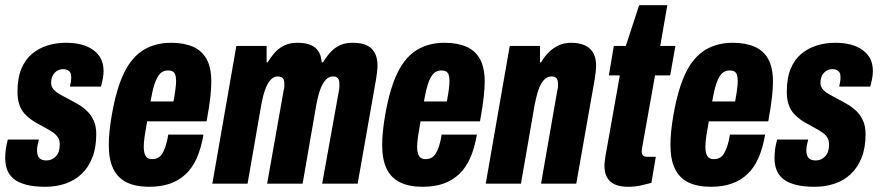

<svg xmlns="http://www.w3.org/2000/svg" viewBox="-25 -704 3373 736"><path d="M149 12Q105 12 75 4Q45 -4 27.5 -18.5Q10 -33 2.5 -53Q-5 -73 -5 -98Q-5 -114 -3 -130.5Q-1 -147 5 -169H124Q120 -154 118.5 -145Q117 -136 117 -126Q117 -116 120.5 -107Q124 -98 132 -93.5Q140 -89 153 -89Q164 -89 173 -93Q182 -97 189.5 -105Q197 -113 200.5 -124Q204 -135 204 -151Q204 -166 197.5 -176.5Q191 -187 180 -195Q169 -203 155 -210.5Q141 -218 127 -226Q111 -234 96 -244.5Q81 -255 68.5 -269Q56 -283 49 -303.5Q42 -324 42 -352Q42 -404 56.5 -439.5Q71 -475 97 -497Q123 -519 156.5 -529.5Q190 -540 228 -540Q261 -540 287.5 -533Q314 -526 333.5 -511.5Q353 -497 362.5 -477.5Q372 -458 372 -431Q372 -418 369 -402Q366 -386 362 -372H243Q247 -391 247.5 -397.5Q248 -404 248 -408Q248 -419 244.5 -425.5Q241 -432 234 -435.5Q227 -439 217 -439Q208 -439 199.5 -435.5Q191 -432 184.5 -425Q178 -418 174.5 -408.5Q171 -399 171 -387Q171 -371 181.5 -360Q192 -349 208 -340.5Q224 -332 242 -322Q260 -313 278 -302Q296 -291 310.5 -276.5Q325 -262 334.5 -241Q344 -220 344 -190Q344 -138 329 -100Q314 -62 287.5 -37Q261 -12 225.5 0Q190 12 149 12Z M547 12Q496 12 461.5 -4.5Q427 -21 409.5 -56.5Q392 -92 392 -148Q392 -173 395 -202.5Q398 -232 404 -266Q422 -367 451.5 -426.5Q481 -486 526 -513Q571 -540 631 -540Q680 -540 714.5 -525Q749 -510 767 -477.5Q785 -445 785 -391Q785 -367 781.5 -333.5Q778 -300 767 -239H539Q533 -206 529.5 -182Q526 -158 526 -140Q526 -125 529.5 -114.5Q533 -104 540 -99Q547 -94 558 -94Q571 -94 580.5 -99Q590 -104 597 -115Q604 -126 610 -144Q616 -162 620 -188H755Q746 -136 729.5 -98.5Q713 -61 687 -36.5Q661 -12 626.5 0Q592 12 547 12ZM552 -315H640Q645 -342 647.5 -361.5Q650 -381 650 -394Q650 -408 647 -417Q644 -426 637 -430Q630 -434 619 -434Q600 -434 588 -421Q576 -408 567.5 -382Q559 -356 552 -315Z M789 0 881 -528H997V-465H1001Q1017 -491 1033.5 -507.5Q1050 -524 1070 -532Q1090 -540 1114 -540Q1161 -540 1183.5 -521Q1206 -502 1208 -465H1213Q1229 -491 1245.5 -507.5Q1262 -524 1281.5 -532Q1301 -540 1326 -540Q1377 -540 1399.5 -517.5Q1422 -495 1422 -453Q1422 -442 1420.5 -429.5Q1419 -417 1417 -403L1346 0H1210L1275 -361Q1276 -367 1276 -372Q1276 -377 1276 -382Q1276 -391 1274 -397.5Q1272 -404 1266.5 -407.5Q1261 -411 1252 -411Q1235 -411 1223 -397.5Q1211 -384 1202.5 -360.5Q1194 -337 1188 -305L1135 0H999L1063 -361Q1065 -367 1065 -372Q1065 -377 1065 -382Q1065 -391 1063 -397.5Q1061 -404 1055 -407.5Q1049 -411 1040 -411Q1024 -411 1012 -397.5Q1000 -384 991.5 -360.5Q983 -337 977 -305L924 0Z M1595 12Q1544 12 1509.5 -4.5Q1475 -21 1457.5 -56.5Q1440 -92 1440 -148Q1440 -173 1443 -202.5Q1446 -232 1452 -266Q1470 -367 1499.5 -426.5Q1529 -486 1574 -513Q1619 -540 1679 -540Q1728 -540 1762.5 -525Q1797 -510 1815 -477.5Q1833 -445 1833 -391Q1833 -367 1829.5 -333.5Q1826 -300 1815 -239H1587Q1581 -206 1577.5 -182Q1574 -158 1574 -140Q1574 -125 1577.5 -114.5Q1581 -104 1588 -99Q1595 -94 1606 -94Q1619 -94 1628.5 -99Q1638 -104 1645 -115Q1652 -126 1658 -144Q1664 -162 1668 -188H1803Q1794 -136 1777.5 -98.5Q1761 -61 1735 -36.5Q1709 -12 1674.5 0Q1640 12 1595 12ZM1600 -315H1688Q1693 -342 1695.5 -361.5Q1698 -381 1698 -394Q1698 -408 1695 -417Q1692 -426 1685 -430Q1678 -434 1667 -434Q1648 -434 1636 -421Q1624 -408 1615.5 -382Q1607 -356 1600 -315Z M1837 0 1929 -528H2045V-465H2049Q2064 -490 2081 -506Q2098 -522 2118.5 -531Q2139 -540 2163 -540Q2197 -540 2218.5 -529.5Q2240 -519 2250 -499.5Q2260 -480 2260 -453Q2260 -441 2258.5 -429Q2257 -417 2255 -402L2184 0H2049L2112 -361Q2114 -367 2114 -371.5Q2114 -376 2114 -381Q2114 -391 2112 -397.5Q2110 -404 2104.5 -407.5Q2099 -411 2090 -411Q2077 -411 2067 -403.5Q2057 -396 2049 -382Q2041 -368 2035.5 -348.5Q2030 -329 2025 -305L1972 0Z M2383 12Q2352 12 2332 3Q2312 -6 2302 -24Q2292 -42 2292 -70Q2292 -78 2293.5 -87Q2295 -96 2296 -106L2351 -415H2309L2328 -528H2374L2425 -684H2533L2506 -528H2564L2544 -415H2486L2437 -141Q2436 -136 2435.5 -131Q2435 -126 2435 -123Q2435 -113 2440 -108Q2445 -103 2456 -103H2489L2472 -3Q2455 1 2439.5 5Q2424 9 2410 10.5Q2396 12 2383 12Z M2700 12Q2649 12 2614.5 -4.5Q2580 -21 2562.5 -56.5Q2545 -92 2545 -148Q2545 -173 2548 -202.5Q2551 -232 2557 -266Q2575 -367 2604.5 -426.5Q2634 -486 2679 -513Q2724 -540 2784 -540Q2833 -540 2867.5 -525Q2902 -510 2920 -477.5Q2938 -445 2938 -391Q2938 -367 2934.5 -333.5Q2931 -300 2920 -239H2692Q2686 -206 2682.5 -182Q2679 -158 2679 -140Q2679 -125 2682.5 -114.5Q2686 -104 2693 -99Q2700 -94 2711 -94Q2724 -94 2733.5 -99Q2743 -104 2750 -115Q2757 -126 2763 -144Q2769 -162 2773 -188H2908Q2899 -136 2882.5 -98.5Q2866 -61 2840 -36.5Q2814 -12 2779.5 0Q2745 12 2700 12ZM2705 -315H2793Q2798 -342 2800.5 -361.5Q2803 -381 2803 -394Q2803 -408 2800 -417Q2797 -426 2790 -430Q2783 -434 2772 -434Q2753 -434 2741 -421Q2729 -408 2720.5 -382Q2712 -356 2705 -315Z M3098 12Q3054 12 3024 4Q2994 -4 2976.5 -18.5Q2959 -33 2951.5 -53Q2944 -73 2944 -98Q2944 -114 2946 -130.5Q2948 -147 2954 -169H3073Q3069 -154 3067.5 -145Q3066 -136 3066 -126Q3066 -116 3069.5 -107Q3073 -98 3081 -93.5Q3089 -89 3102 -89Q3113 -89 3122 -93Q3131 -97 3138.5 -105Q3146 -113 3149.5 -124Q3153 -135 3153 -151Q3153 -166 3146.5 -176.5Q3140 -187 3129 -195Q3118 -203 3104 -210.5Q3090 -218 3076 -226Q3060 -234 3045 -244.5Q3030 -255 3017.5 -269Q3005 -283 2998 -303.5Q2991 -324 2991 -352Q2991 -404 3005.5 -439.5Q3020 -475 3046 -497Q3072 -519 3105.5 -529.5Q3139 -540 3177 -540Q3210 -540 3236.5 -533Q3263 -526 3282.5 -511.5Q3302 -497 3311.5 -477.5Q3321 -458 3321 -431Q3321 -418 3318 -402Q3315 -386 3311 -372H3192Q3196 -391 3196.5 -397.5Q3197 -404 3197 -408Q3197 -419 3193.5 -425.5Q3190 -432 3183 -435.5Q3176 -439 3166 -439Q3157 -439 3148.5 -435.5Q3140 -432 3133.5 -425Q3127 -418 3123.5 -408.5Q3120 -399 3120 -387Q3120 -371 3130.5 -360Q3141 -349 3157 -340.5Q3173 -332 3191 -322Q3209 -313 3227 -302Q3245 -291 3259.5 -276.5Q3274 -262 3283.5 -241Q3293 -220 3293 -190Q3293 -138 3278 -100Q3263 -62 3236.5 -37Q3210 -12 3174.5 0Q3139 12 3098 12Z"/></svg>

Font: Archivo ExtraCondensed ExtraBold
Style: Italic
Weight: 800
Width: 2
Italic angle: -10°
Designer: Hector Gatti
Foundry: Omnibus-Type
Version: Version 2.001